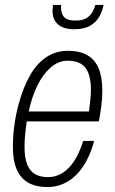

<svg xmlns="http://www.w3.org/2000/svg" viewBox="-20 -743 465 775"><path d="M171 12Q126 12 95 -5Q64 -22 48 -58Q32 -94 32 -149Q32 -195 38.5 -241Q45 -287 57 -329Q74 -390 100.5 -437.5Q127 -485 166 -511.5Q205 -538 255 -538Q301 -538 332 -520.5Q363 -503 378 -467.5Q393 -432 393 -377Q393 -347 389 -315.5Q385 -284 379 -253H88Q84 -226 81.5 -200Q79 -174 79 -150Q79 -107 89.5 -80Q100 -53 121 -40.5Q142 -28 173 -28Q198 -28 219.5 -38Q241 -48 259 -67Q277 -86 291 -113Q305 -140 316 -174H360Q349 -132 331 -97.5Q313 -63 289 -38.5Q265 -14 235.5 -1Q206 12 171 12ZM96 -293H339Q342 -316 344.5 -338.5Q347 -361 347 -381Q347 -420 337.5 -446Q328 -472 307.5 -485Q287 -498 254 -498Q216 -498 184.5 -470.5Q153 -443 130.5 -397Q108 -351 96 -293ZM278 -625Q248 -625 228.5 -635Q209 -645 200.5 -661.5Q192 -678 192 -697Q192 -703 192.5 -710Q193 -717 194 -723H227Q225 -701 231 -686.5Q237 -672 250 -666Q263 -660 284 -660Q315 -660 331 -671Q347 -682 354.5 -697Q362 -712 365 -723H398Q394 -700 381.5 -677Q369 -654 344.5 -639.5Q320 -625 278 -625Z"/></svg>

Font: Archivo Condensed Thin
Style: Italic
Weight: 250
Width: 3
Italic angle: -10°
Designer: Hector Gatti
Foundry: Omnibus-Type
Version: Version 2.001